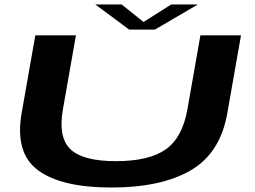

<svg xmlns="http://www.w3.org/2000/svg" viewBox="-20 -832 1138 856"><path d="M476.5 4Q253.5 4 149.5 -73Q45.5 -150 76.5 -328L137.5 -674.5H318.5L260.5 -344.5Q238.5 -220 294 -166.8Q349.5 -113.5 497 -113.5Q645 -113.5 719.2 -166.2Q793.5 -219 815.5 -344.5L873.5 -674.5H1054.5L993.5 -328Q962.5 -150 831 -73Q699.5 4 476.5 4ZM556 -700 405 -812H522.5L620 -734L743 -812H862L670.5 -700Z"/></svg>

Font: Anybody UltraExpanded SemiBold
Style: Italic
Weight: 600
Width: 9
Italic angle: -10°
Designer: Tyler Finck
Foundry: Etcetera Type Company
Version: Version 1.010; ttfautohint (v1.8.3) -l 8 -r 50 -G 200 -x 14 